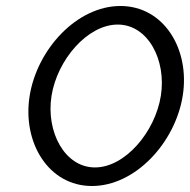

<svg xmlns="http://www.w3.org/2000/svg" viewBox="-20 -610 634 641"><path d="M79 -290C54 -134 142 11 287 11C432 11 565 -134 590 -290C615 -446 527 -590 382 -590C237 -590 104 -446 79 -290ZM152 -290C171 -410 272 -528 373 -528C474 -528 536 -410 517 -290C498 -170 398 -51 297 -51C196 -51 133 -170 152 -290Z"/></svg>

Font: Charger Sport
Style: DfExtObl
Weight: 400
Designer: Jasper
Foundry: Cannot Into Space Fonts
Version: Version 1.1